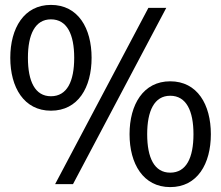

<svg xmlns="http://www.w3.org/2000/svg" viewBox="-20 -752 904 784"><path d="M188 -300C299 -300 354 -395 354 -516C354 -637 299 -732 188 -732C78 -732 22 -637 22 -516C22 -395 78 -300 188 -300ZM94 -516C94 -611 123 -673 188 -673C254 -673 283 -611 283 -516C283 -420 254 -359 188 -359C123 -359 94 -420 94 -516ZM205 0H278L659 -720H586ZM509 -204C509 -83 565 12 675 12C786 12 841 -83 841 -204C841 -325 786 -420 675 -420C565 -420 509 -325 509 -204ZM581 -204C581 -299 610 -361 675 -361C741 -361 770 -299 770 -204C770 -108 741 -47 675 -47C610 -47 581 -108 581 -204Z"/></svg>

Font: Aspekta 350
Style: Regular
Weight: 350
Designer: Ivo Dolenc
Version: Version 2.000